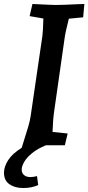

<svg xmlns="http://www.w3.org/2000/svg" viewBox="-64 -730 444 965"><path d="M-44 138Q-44 108 -23 75Q-2 42 45 13Q69 -62 78 -93.5Q87 -125 90 -146L149 -549Q152 -568 154 -637L85 -649L99 -710Q197 -705 216 -705Q249 -705 329 -709L360 -710L354 -643L282 -636Q264 -565 261 -540L209 -176Q202 -131 200 -67L276 -59L262 0H167Q125 17 97.5 39.5Q70 62 57.5 84Q45 106 45 122Q45 140 57 150Q69 160 89 160Q104 160 122 155L128 200Q96 215 52 215Q11 215 -16.5 196Q-44 177 -44 138Z"/></svg>

Font: Andada Pro SemiBold
Style: Italic
Weight: 600
Italic angle: -6.99998°
Designer: Carolina Giovagnoli
Foundry: Huerta Tipografica
Version: Version 3.005